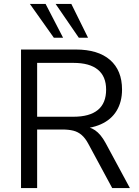

<svg xmlns="http://www.w3.org/2000/svg" viewBox="-20 -957 709 977"><path d="M87 0V-705H366Q479 -705 540 -652Q601 -599 601 -501Q601 -439 573.5 -393.5Q546 -348 493 -324.5Q440 -301 366 -301L376 -314H396Q435 -314 464 -294Q493 -274 517 -230L641 0H551L429 -226Q414 -254 395.5 -270Q377 -286 353.5 -292Q330 -298 297 -298H169V0ZM169 -363H354Q436 -363 478 -397.5Q520 -432 520 -501Q520 -568 478 -602.5Q436 -637 354 -637H169ZM381 -765 263 -937H343L428 -765ZM254 -765 132 -937H212L301 -765Z"/></svg>

Font: Nunito Sans 12pt ExtraLight 12pt
Style: Regular
Weight: 400
Version: Version 3.101;gftools[0.9.27]